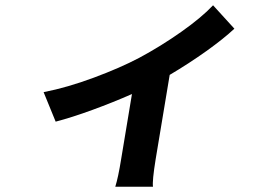

<svg xmlns="http://www.w3.org/2000/svg" viewBox="-20 -619 996 723"><path d="M782.3 -599.1 862.6 -511Q822.8 -473.7 757.3 -426.8Q691.8 -380 619 -337L566.1 -19.2Q552.9 62.5 556.1 84.2H414.1Q425.1 49.4 436.1 -19.2L476.9 -264.9Q406.2 -233.7 328.5 -205.3Q250.7 -176.8 189.6 -160.9L144.2 -272Q233.3 -289.4 333.1 -326.5Q432.9 -363.6 503.6 -400.9Q585.9 -445 662.8 -499.3Q739.7 -553.6 782.3 -599.1Z"/></svg>

Font: Karasuma Gothic
Style: Bold Italic
Weight: 700
Italic angle: 9.39998°
Designer: Rasmus Andersson / Ryoko Nishizuka
Foundry: Genbu
Version: Version 1.00